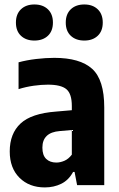

<svg xmlns="http://www.w3.org/2000/svg" viewBox="-20 -808 521 838"><path d="M175.5 10Q107.5 10 65 -32.2Q22.5 -74.5 22.5 -147Q22.5 -225 69.8 -269Q117 -313 224.5 -321L293.5 -327V-345.5Q293.5 -398.5 270 -418.5Q246.5 -438.5 189 -438.5Q160.5 -438.5 126.8 -433.8Q93 -429 61 -419V-536Q95.5 -545.5 137.5 -550.5Q179.5 -555.5 217 -555.5Q329 -555.5 382 -507.8Q435 -460 435 -339V0H316.5L305.5 -57.5H299Q279.5 -21.5 247.2 -5.8Q215 10 175.5 10ZM165 -163.5Q165 -130.5 181.5 -114.5Q198 -98.5 226 -98.5Q242.5 -98.5 260.5 -106Q278.5 -113.5 293.5 -133V-240.5L241 -236Q165 -230 165 -163.5ZM348 -631Q311 -631 289 -651.8Q267 -672.5 267 -709.5Q267 -746.5 289 -767.5Q311 -788.5 348 -788.5Q384.5 -788.5 406.5 -767.5Q428.5 -746.5 428.5 -709.5Q428.5 -672.5 406.5 -651.8Q384.5 -631 348 -631ZM130 -631Q93.5 -631 71.5 -651.8Q49.5 -672.5 49.5 -709.5Q49.5 -746.5 71.5 -767.5Q93.5 -788.5 130 -788.5Q167 -788.5 189 -767.5Q211 -746.5 211 -709.5Q211 -672.5 189 -651.8Q167 -631 130 -631Z"/></svg>

Font: Encode Sans Cnd
Style: Bold
Weight: 700
Width: 3
Designer: Multiple Designers
Foundry: Impallari Type
Version: Version 3.002; ttfautohint (v1.8.3) -l 8 -r 50 -G 200 -x 14 